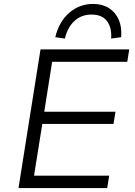

<svg xmlns="http://www.w3.org/2000/svg" viewBox="-20 -956 686 976"><path d="M74 0 186 -705H637L627 -642H245L205 -388H567L557 -326H195L153 -63H535L525 0ZM310 -760 261 -767Q280 -846 332 -891Q384 -936 453 -936Q500 -936 533.5 -915Q567 -894 583.5 -856Q600 -818 596 -767L545 -760Q549 -815 524 -848.5Q499 -882 445 -882Q394 -882 358.5 -849.5Q323 -817 310 -760Z"/></svg>

Font: Nunito Sans 7pt Light
Style: Italic
Weight: 300
Italic angle: -9°
Designer: Vernon Adams
Foundry: Vernon Adams
Version: Version 3.101;gftools[0.9.27]